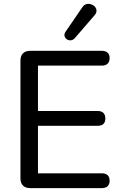

<svg xmlns="http://www.w3.org/2000/svg" viewBox="-20 -966 626 986"><path d="M135 0Q111 0 98 -13Q85 -26 85 -50V-655Q85 -679 98 -692Q111 -705 135 -705H503Q522 -705 532.5 -695.5Q543 -686 543 -668Q543 -649 532.5 -639Q522 -629 503 -629H175V-396H482Q501 -396 511 -386Q521 -376 521 -358Q521 -339 511 -329.5Q501 -320 482 -320H175V-76H503Q522 -76 532.5 -66.5Q543 -57 543 -38Q543 -19 532.5 -9.5Q522 0 503 0ZM364 -770Q355 -760 343.5 -759Q332 -758 323 -764.5Q314 -771 311.5 -781Q309 -791 316 -802L403 -929Q412 -942 424 -945Q436 -948 448 -944Q460 -940 467.5 -931.5Q475 -923 475.5 -911.5Q476 -900 466 -888Z"/></svg>

Font: Nunito ExtraLight Medium
Style: Regular
Weight: 500
Version: Version 3.602